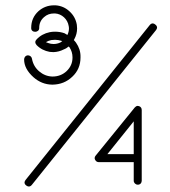

<svg xmlns="http://www.w3.org/2000/svg" viewBox="-20 -679 633 715"><path d="M69.8 -457.5C69.8 -434.1 81.5 -412.1 105 -391.1C125 -373.5 147.9 -364.3 173.8 -363.8H175.8C204.6 -364.3 229 -374 249 -393.1C269.5 -412.1 279.8 -436 279.8 -464.8V-466.8C280.3 -486.3 274.4 -503.9 263.2 -520C260.7 -523.4 258.3 -526.4 254.9 -529.8C255.4 -530.8 256.3 -531.7 256.8 -533.2C263.7 -545.9 267.1 -559.1 267.1 -573.2C267.1 -577.6 266.6 -582.5 266.1 -586.9C262.7 -606.4 253.9 -623 238.8 -636.7C224.1 -650.4 207 -657.7 187 -659.2H181.2C159.2 -659.2 139.6 -651.9 123 -637.2C105 -620.6 96.2 -600.1 96.2 -575.2C95.2 -555.2 127 -556.2 126 -575.2C126 -591.3 131.8 -604.5 144 -615.2C154.3 -624.5 166.5 -628.9 181.2 -628.9H185.1C210.4 -627.4 231.9 -607.4 235.8 -582C236.3 -579.6 236.8 -576.7 236.8 -573.2C236.8 -564.9 234.9 -557.1 231 -548.8C227.5 -551.3 224.1 -553.2 220.2 -555.2C209 -559.1 197.3 -561 185.1 -561C177.7 -561 170.9 -560.5 165 -559.1C146 -555.2 129.4 -546.4 116.2 -532.2C109.9 -525.9 109.9 -518.6 116.2 -511.2C129.4 -497.6 146 -489.3 165 -485.8C169.9 -485.4 174.8 -484.9 179.2 -484.9C192.9 -485.4 205.6 -488.8 217.8 -495.1C224.6 -497.6 230.5 -501.5 235.8 -505.9L238.8 -502.9C246.1 -491.7 250 -479 250 -465.8V-464.8C250 -444.8 242.7 -428.2 228 -414.1C213.9 -400.9 196.3 -394 175.8 -394H174.8C156.2 -394.5 139.6 -401.4 125.5 -413.6C111.3 -425.8 102.5 -441.4 99.1 -460C97.2 -473.1 79.6 -478 72.3 -466.3C70.8 -463.4 69.8 -460.4 69.8 -457.5ZM75.2 -8.8C72.8 -5.4 71.3 -2.4 71.3 0.5C71.3 4.4 73.2 8.3 77.6 11.7C81.1 14.2 84 15.6 87.4 15.6C91.8 15.6 95.7 13.2 99.1 8.8L561 -566.9C563.5 -570.3 564.9 -573.2 564.9 -576.2C564.9 -580.1 563 -584 558.6 -587.4C555.2 -590.3 552.2 -591.8 548.8 -591.8C544.4 -591.8 540.5 -589.4 537.1 -585ZM150.9 -522C157.2 -525.9 164.1 -528.3 170.9 -529.8C175.8 -530.3 180.7 -530.8 185.1 -530.8C192.9 -530.8 200.7 -529.3 209 -526.9C209.5 -526.4 210.4 -525.9 211.9 -525.9L205.1 -521C197.3 -517.1 188.5 -515.1 179.2 -515.1C175.8 -515.1 172.4 -515.6 168.9 -516.1C162.6 -517.6 156.7 -519.5 150.9 -522ZM334.5 -83.5C337.4 -78.1 341.8 -75.2 348.1 -75.2H478V-5.9C478 2 484.9 8.8 493.2 8.8C502.4 8.8 507.8 2 507.8 -5.9V-269C507.8 -276.4 504.4 -281.2 498 -283.7C495.6 -284.2 493.7 -284.7 492.2 -284.7C488.3 -284.2 484.9 -282.2 481.9 -278.8L335.9 -99.1C333.5 -96.2 332.5 -93.3 332.5 -90.3C332.5 -87.9 333 -85.9 334.5 -83.5ZM478 -227.1V-105H379.9Z"/></svg>

Font: Nemoy
Style: Light
Weight: 300
Designer: BSozoo
Foundry: BSozoo
Version: Version 001.000